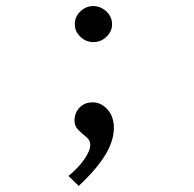

<svg xmlns="http://www.w3.org/2000/svg" viewBox="-20 -446 640 634"><path d="M288 -307Q264 -307 245.5 -324.5Q227 -342 227 -366Q227 -391 245.5 -408.5Q264 -426 288 -426Q312 -426 331 -408.5Q350 -391 350 -366Q350 -342 331.5 -324.5Q313 -307 288 -307ZM240 168 206 135Q238 109 258 80.5Q278 52 278 32Q278 17 265 6.5Q252 -4 239 -16.5Q226 -29 226 -48Q226 -73 242.5 -90.5Q259 -108 286 -108Q314 -108 335 -84.5Q356 -61 356 -24Q356 20 326.5 67.5Q297 115 240 168Z"/></svg>

Font: Inconsolata Expanded
Style: Regular
Weight: 400
Width: 7
Monospace: yes
Designer: Raph Levien, Cyreal, Brenton Simpson
Foundry: Raph Levien, Cyreal, Google
Version: Version 3.000; ttfautohint (v1.8.2.53-6de2)